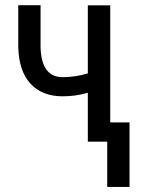

<svg xmlns="http://www.w3.org/2000/svg" viewBox="-20 -549 553 744"><path d="M407.2 0V-528.3H320.3V-264.6C288.1 -254.9 255.7 -250 223.1 -250C167.8 -250 139.2 -288.7 137.2 -366.2V-528.8H50.8V-368.7C51.8 -306.8 67.2 -259.2 97.2 -225.8C127.1 -192.5 169.1 -175.8 223.1 -175.8C256.3 -175.8 288.7 -180.3 320.3 -189.5V0ZM481.9 175.3V-74.7H395.5V175.3Z"/></svg>

Font: Roboto Condensed
Style: Regular
Weight: 400
Designer: Google
Version: Version 2.134; 2016